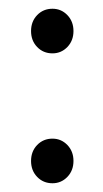

<svg xmlns="http://www.w3.org/2000/svg" viewBox="-20 -411 236 439"><path d="M148 -340Q148 -318 134 -303.5Q120 -289 100 -289Q79 -289 65 -303.5Q51 -318 51 -340Q51 -362 65 -376.5Q79 -391 100 -391Q120 -391 134 -376.5Q148 -362 148 -340ZM148 -43Q148 -21 134 -6.5Q120 8 100 8Q79 8 65 -6.5Q51 -21 51 -43Q51 -65 65 -79.5Q79 -94 100 -94Q120 -94 134 -79.5Q148 -65 148 -43Z"/></svg>

Font: Kalaa
Style: Regular
Weight: 400
Version: Version 1.20 June 5, 2016